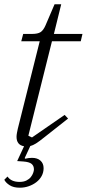

<svg xmlns="http://www.w3.org/2000/svg" viewBox="-20 -670 404 894"><path d="M72 204Q43 204 25 192.5Q7 181 0 167L15 152Q32 177 71 177Q90 177 103 170.5Q116 164 123.5 154.5Q131 145 134.5 135Q138 125 138 119Q138 102 127 93Q116 84 89 82L60 80L92 11Q57 5 57 -33Q57 -41 59 -51.5Q61 -62 63 -71L165 -478H79L88 -512H129Q156 -512 169 -520.5Q182 -529 192 -552L234 -650H265L231 -512H364L356 -478H222L112 -38L129 -30L281 -135L297 -118L188 -32Q162 -11 147.5 -2Q133 7 121 10L95 66L97 69Q105 67 113.5 66Q122 65 129 65Q154 65 168.5 78Q183 91 183 113Q183 133 174 149.5Q165 166 149.5 178Q134 190 114 197Q94 204 72 204Z"/></svg>

Font: IBM Plex Serif Light
Style: Italic
Weight: 300
Italic angle: -14°
Designer: Mike Abbink, Paul van der Laan, Pieter van Rosmalen
Foundry: Bold Monday
Version: Version 3.001